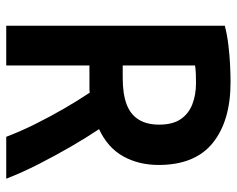

<svg xmlns="http://www.w3.org/2000/svg" viewBox="-90 -650 741 600"><g transform="rotate(90 280.0 -350.5)"><path d="M61 0V-683Q87 -690 119.5 -694Q152 -698 183.5 -699.5Q215 -701 237 -701Q358 -701 427 -645.5Q496 -590 496 -476Q496 -414 469 -365.5Q442 -317 384 -290Q409 -253 437.5 -204Q466 -155 493 -102Q520 -49 539 0H408Q390 -47 367.5 -92Q345 -137 320.5 -179.5Q296 -222 270 -261Q265 -260 259 -260Q253 -260 248 -260H185V0ZM185 -364H224Q274 -364 306 -376Q338 -388 354 -413.5Q370 -439 370 -478Q370 -520 353 -545Q336 -570 306.5 -581.5Q277 -593 240 -593Q227 -593 211.5 -592.5Q196 -592 185 -590Z"/></g></svg>

Font: Ubuntu Sans Mono SemiBold
Style: Regular
Weight: 600
Monospace: yes
Designer: Dalton Maag Ltd
Foundry: Dalton Maag Ltd
Version: Version 1.006